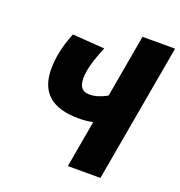

<svg xmlns="http://www.w3.org/2000/svg" viewBox="-131 -836 889 947"><g transform="rotate(20 314.0 -362.5)"><path d="M372 -246.5Q338.5 -239 298.5 -239Q192 -239 139.8 -284.8Q87.5 -330.5 87.5 -423.5Q87.5 -460 95 -502.5Q99.5 -528 109 -559.5Q118.5 -591 130 -618.5L299 -606.5Q265 -526.5 256 -475Q252 -450 252 -434.5Q252 -368 305.5 -368Q329 -368 351.2 -374.8Q373.5 -381.5 398.5 -395.5L456.5 -725H627.5L499.5 0H328.5Z"/></g></svg>

Font: JuliaMono Black
Style: Italic
Weight: 900
Italic angle: -9°
Monospace: yes
Designer: cormullion
Foundry: corm
Version: Version 0.057; ttfautohint (v1.8.4)